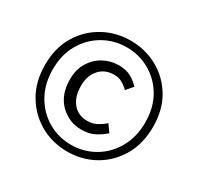

<svg xmlns="http://www.w3.org/2000/svg" viewBox="-157 -916 1146 1112"><g transform="rotate(30 416.0 -359.5)"><path d="M416 11Q319 11 237 -34.5Q155 -80 105 -164Q55 -248 55 -361Q55 -475 105 -557.5Q155 -640 237 -685Q319 -730 416 -730Q514 -730 596 -685Q678 -640 727.5 -557.5Q777 -475 777 -361Q777 -248 727.5 -164Q678 -80 596 -34.5Q514 11 416 11ZM416 -34Q500 -34 570.5 -75Q641 -116 683 -190Q725 -264 725 -361Q725 -459 683 -531.5Q641 -604 570.5 -644.5Q500 -685 416 -685Q332 -685 261.5 -644.5Q191 -604 149 -531.5Q107 -459 107 -361Q107 -264 149 -190Q191 -116 261.5 -75Q332 -34 416 -34ZM424 -140Q340 -140 281 -199Q222 -258 222 -361Q222 -426 251 -473.5Q280 -521 327 -546.5Q374 -572 428 -572Q475 -572 508 -554.5Q541 -537 567 -509L529 -465Q506 -487 483.5 -499Q461 -511 432 -511Q370 -511 333 -469Q296 -427 296 -361Q296 -287 331.5 -244Q367 -201 428 -201Q464 -201 491 -215.5Q518 -230 542 -251L576 -203Q545 -176 509.5 -158Q474 -140 424 -140Z"/></g></svg>

Font: Gothic Nguyen
Style: Regular
Weight: 400
Designer: MORI Takayuki
Version: Version 1.220;July 21, 2023;FontCreator 14.0.0.2814 64-bit